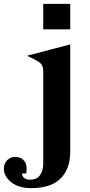

<svg xmlns="http://www.w3.org/2000/svg" viewBox="-130 -736 464 995"><path d="M94 -584V-716H234V-584ZM10 -447 234 -506V49Q234 139 184 189Q134 239 31 239Q-33 239 -71.5 208.5Q-110 178 -110 138Q-110 111 -92.5 94Q-75 77 -52 77Q-21 77 -4 98Q13 119 6 163H-16Q-15 178 -4.5 186.5Q6 195 26 195Q61 195 77.5 171.5Q94 148 94 113V-365Q94 -389 85.5 -401.5Q77 -414 47 -429Z"/></svg>

Font: Redaction
Style: Bold
Weight: 700
Designer: Jeremy Mickel / Forest Young
Foundry: MCKL
Version: Version 2.001; Redaction Bold